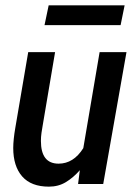

<svg xmlns="http://www.w3.org/2000/svg" viewBox="-20 -688 510 718"><path d="M163 10Q96.5 10 63 -28.2Q29.5 -66.5 29.5 -134.5Q29.5 -149.5 31.5 -169Q33.5 -188.5 37 -208.5L85.5 -493H186L140 -221Q137.5 -207 135.2 -191.5Q133 -176 133 -161Q133 -76 199 -76Q255 -76 291.5 -134L352.5 -493H453L366 0H272L278.5 -51.5Q254.5 -24 226.5 -7Q198.5 10 163 10ZM146.5 -594 162 -668H446L431 -594Z"/></svg>

Font: Cabin Condensed Medium
Style: Italic
Weight: 500
Width: 3
Italic angle: -10°
Designer: Pablo Impallari
Foundry: Pablo Impallari. http://www.impallari.com Igino Marini. http://www.ikern.com
Version: Version 3.001; ttfautohint (v1.8.3)